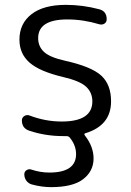

<svg xmlns="http://www.w3.org/2000/svg" viewBox="-20 -550 537 790"><path d="M240 -233Q143 -256 101.5 -292.5Q60 -329 60 -387Q60 -453 109.5 -491.5Q159 -530 251 -530Q320 -530 388 -512Q419 -504 419 -471Q419 -459 410 -453Q401 -447 389 -450Q323 -470 257 -470Q137 -470 137 -393Q137 -359 161 -336.5Q185 -314 248 -300Q356 -276 396.5 -239Q437 -202 437 -133Q437 -34 332 -2Q324 0 329 7Q365 53 365 102Q365 154 322.5 187Q280 220 190 220Q152 220 111 209Q97 205 88.5 193.5Q80 182 80 167Q80 156 89.5 150Q99 144 110 148Q146 160 183 160Q293 160 293 84Q293 48 267 16Q262 10 253 10H240Q167 10 101 -12Q70 -22 70 -55Q70 -66 80 -72.5Q90 -79 101 -75Q166 -50 234 -50Q360 -50 360 -133Q360 -169 334.5 -193Q309 -217 240 -233Z"/></svg>

Font: Rounded Mplus 1c
Style: Regular
Weight: 400
Version: Version 1.059.20150529